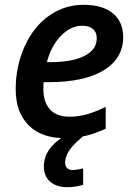

<svg xmlns="http://www.w3.org/2000/svg" viewBox="-20 -570 565 806"><path d="M324.2 -461.9Q277.3 -461.9 236.1 -419.9Q194.8 -377.9 176.8 -309.1H190.9Q282.7 -309.1 334.5 -335.2Q386.2 -361.3 386.2 -409.2Q386.2 -434.1 370.6 -448Q355 -461.9 324.2 -461.9ZM250 9.8Q153.8 9.8 99.9 -44.4Q45.9 -98.6 45.9 -195.8Q45.9 -292.5 83.7 -375.7Q121.6 -459 186.3 -504.4Q251 -549.8 331.1 -549.8Q409.7 -549.8 453.4 -514.4Q497.1 -479 497.1 -414.1Q497.1 -325.2 415.8 -275.1Q334.5 -225.1 184.1 -225.1H163.1L162.1 -210V-195.8Q162.1 -141.6 189.7 -110.8Q217.3 -80.1 272 -80.1Q307.1 -80.1 341.8 -89.4Q376.5 -98.6 423.8 -121.1V-29.8Q377 -8.3 337.6 0.7Q298.3 9.8 250 9.8ZM346.2 -12.2Q292 30.8 272.7 58.8Q253.4 86.9 253.4 111.8Q253.4 127.4 261.7 135.5Q270 143.6 284.2 143.6Q302.7 143.6 329.1 136.7V205.6Q297.4 215.8 262.2 215.8Q217.8 215.8 190.9 192.9Q164.1 169.9 164.1 128.9Q164.1 89.4 187.3 56.6Q210.4 23.9 269 -12.2Z"/></svg>

Font: Open Sans Semibold
Style: Italic
Weight: 600
Italic angle: -12°
Foundry: Ascender Corporation
Version: Version 1.10